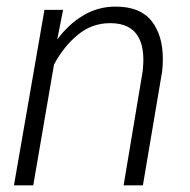

<svg xmlns="http://www.w3.org/2000/svg" viewBox="-20 -558 573 578"><path d="M142.6 -363.8 80.1 0H22L113.8 -528.3H169.9L152.3 -439Q186 -484.9 230.5 -511.5Q274.9 -538.1 328.1 -538.1Q401.9 -538.1 436 -495.1Q470.2 -452.1 470.2 -380.9Q470.2 -361.3 468.3 -344.2L410.2 0H352.1L409.7 -344.7Q411.6 -367.2 411.6 -377.4Q411.6 -488.3 311.5 -488.3Q256.8 -488.3 214.4 -453.4Q171.9 -418.5 142.6 -363.8Z"/></svg>

Font: Mardoto Light
Style: Italic
Weight: 300
Italic angle: -12°
Designer: Christian Robertson, Vahan Hovhannisyan
Foundry: Google
Version: Version 1.000